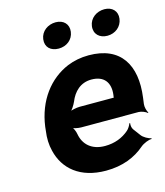

<svg xmlns="http://www.w3.org/2000/svg" viewBox="-111 -813 780 907"><g transform="rotate(-15 279.5 -359.5)"><path d="M356 -538C318 -538 283 -531 251 -518C158 -479 88 -390 71 -265L69 -246C64 -211 65 -178 73 -147C95 -55 169 10 296 10C377 10 440 -16 487 -57C501 -69 529 -80 541 -79L542 -83C529 -84 504 -98 495 -111L469 -146C463 -154 461 -169 463 -177L459 -178C457 -170 447 -153 438 -146C408 -120 369 -104 321 -104C256 -104 218 -140 209 -192C207 -206 198 -226 190 -233L187 -229C195 -223 219 -218 235 -218H515C529 -218 550 -209 557 -202L559 -204C553 -212 547 -234 549 -248L553 -278C574 -434 512 -538 356 -538ZM421 -326 420 -320C420 -317 418 -311 420 -310L423 -312C422 -314 416 -314 413 -314H253C236 -314 208 -308 197 -301L200 -297C211 -305 226 -328 233 -344C251 -389 285 -424 339 -424C400 -424 429 -387 421 -326ZM229 -605C267 -605 299 -629 304 -667C309 -704 284 -729 246 -729C208 -729 174 -705 169 -667C164 -628 190 -605 229 -605ZM467 -604C505 -604 537 -629 542 -667C547 -704 522 -729 484 -729C446 -729 412 -705 407 -667C402 -629 428 -604 467 -604Z"/></g></svg>

Font: Asimov
Style: EdgeIt
Weight: 500
Designer: Google
Version: Version 2.000980: 2014